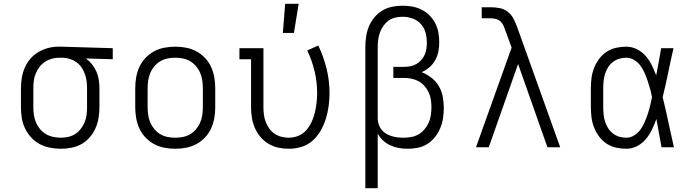

<svg xmlns="http://www.w3.org/2000/svg" viewBox="-20 -773 3640 1008"><path d="M299 8Q271 8 242.5 2.5Q214 -3 188.5 -16.5Q163 -30 143.5 -51.5Q124 -73 111.5 -99Q99 -125 94.5 -153Q90 -181 90 -210V-310Q90 -338 94.5 -365Q99 -392 110 -417.5Q121 -443 139 -464Q157 -485 180.5 -499Q204 -513 231 -520.5Q258 -528 285 -528H300L572 -520V-462L431 -466Q449 -453 463 -435.5Q477 -418 486 -397.5Q495 -377 498.5 -354.5Q502 -332 502 -310V-210Q502 -182 497.5 -154Q493 -126 481.5 -100Q470 -74 451.5 -52.5Q433 -31 408.5 -17Q384 -3 355.5 2.5Q327 8 299 8ZM299 -50Q319 -50 339 -54.5Q359 -59 375.5 -70Q392 -81 404.5 -97Q417 -113 424.5 -131.5Q432 -150 434.5 -170Q437 -190 437 -210V-310Q437 -329 434.5 -348Q432 -367 425.5 -385Q419 -403 408.5 -418.5Q398 -434 382.5 -445.5Q367 -457 348.5 -463Q330 -469 311 -470H290Q271 -470 251.5 -464.5Q232 -459 215.5 -448Q199 -437 187 -421Q175 -405 167.5 -387Q160 -369 157.5 -349.5Q155 -330 155 -310V-210Q155 -190 158 -169.5Q161 -149 169 -130Q177 -111 190 -95.5Q203 -80 220.5 -69.5Q238 -59 258.5 -54.5Q279 -50 299 -50Z M900 8Q871 8 842.5 2.5Q814 -3 789 -16.5Q764 -30 744 -51Q724 -72 712 -98Q700 -124 695 -152.5Q690 -181 690 -210V-310Q690 -339 695 -367.5Q700 -396 712 -422Q724 -448 744 -469Q764 -490 789 -503.5Q814 -517 842.5 -522.5Q871 -528 900 -528Q929 -528 957.5 -522.5Q986 -517 1011 -503.5Q1036 -490 1056 -469Q1076 -448 1088 -422Q1100 -396 1105 -367.5Q1110 -339 1110 -310V-210Q1110 -181 1105 -152.5Q1100 -124 1088 -98Q1076 -72 1056 -51Q1036 -30 1011 -16.5Q986 -3 957.5 2.5Q929 8 900 8ZM900 -50Q920 -50 940.5 -54Q961 -58 978.5 -68.5Q996 -79 1009.5 -95Q1023 -111 1031 -130Q1039 -149 1042 -169.5Q1045 -190 1045 -210V-310Q1045 -330 1042 -350.5Q1039 -371 1031 -390Q1023 -409 1009.5 -425Q996 -441 978.5 -451.5Q961 -462 940.5 -466Q920 -470 900 -470Q880 -470 859.5 -466Q839 -462 821.5 -451.5Q804 -441 790.5 -425Q777 -409 769 -390Q761 -371 758 -350.5Q755 -330 755 -310V-210Q755 -190 758 -169.5Q761 -149 769 -130Q777 -111 790.5 -95Q804 -79 821.5 -68.5Q839 -58 859.5 -54Q880 -50 900 -50Z M1496 8Q1468 8 1440.5 2Q1413 -4 1389 -18.5Q1365 -33 1347 -54.5Q1329 -76 1318 -101.5Q1307 -127 1302.5 -154.5Q1298 -182 1298 -210V-462H1237V-520H1363V-210Q1363 -190 1365.5 -170.5Q1368 -151 1375 -133Q1382 -115 1393.5 -98.5Q1405 -82 1421.5 -71Q1438 -60 1457 -55Q1476 -50 1496 -50Q1522 -50 1546.5 -60Q1571 -70 1588 -89.5Q1605 -109 1616 -133Q1627 -157 1633 -182Q1639 -207 1642 -233Q1645 -259 1645 -285Q1645 -343 1631.5 -399.5Q1618 -456 1593 -508L1651 -534Q1679 -476 1694.5 -412.5Q1710 -349 1710 -285Q1710 -251 1705.5 -217Q1701 -183 1691 -150.5Q1681 -118 1664 -88Q1647 -58 1621.5 -35Q1596 -12 1563 -2Q1530 8 1496 8ZM1465 -600 1477 -753H1548L1523 -600Z M1898 215V-525Q1898 -553 1902 -580.5Q1906 -608 1916.5 -633.5Q1927 -659 1945 -681Q1963 -703 1987 -717.5Q2011 -732 2038.5 -737.5Q2066 -743 2094 -743Q2119 -743 2144.5 -738.5Q2170 -734 2193 -722.5Q2216 -711 2234.5 -692.5Q2253 -674 2265 -651Q2277 -628 2281.5 -602.5Q2286 -577 2286 -551Q2286 -527 2281.5 -503Q2277 -479 2265 -457.5Q2253 -436 2234.5 -420Q2216 -404 2194 -394Q2222 -383 2245.5 -364.5Q2269 -346 2284 -320.5Q2299 -295 2304.5 -265.5Q2310 -236 2310 -207Q2310 -180 2306 -153Q2302 -126 2291.5 -101Q2281 -76 2264 -54Q2247 -32 2224 -17.5Q2201 -3 2174.5 2.5Q2148 8 2121 8Q2097 8 2074 4Q2051 0 2030 -9.5Q2009 -19 1991.5 -35Q1974 -51 1963 -72V215ZM2097 -50Q2117 -50 2138 -53.5Q2159 -57 2177 -67.5Q2195 -78 2208.5 -94Q2222 -110 2230.5 -129Q2239 -148 2242 -168.5Q2245 -189 2245 -210Q2245 -230 2242 -250Q2239 -270 2230.5 -288Q2222 -306 2208.5 -321.5Q2195 -337 2177.5 -346.5Q2160 -356 2140 -360Q2120 -364 2100 -364H2045V-422H2100Q2117 -422 2133.5 -425Q2150 -428 2164.5 -436Q2179 -444 2190.5 -456.5Q2202 -469 2209 -484.5Q2216 -500 2218.5 -516.5Q2221 -533 2221 -550Q2221 -576 2214 -602Q2207 -628 2189 -647.5Q2171 -667 2145.5 -676Q2120 -685 2094 -685Q2074 -685 2054.5 -680.5Q2035 -676 2019.5 -664.5Q2004 -653 1992.5 -636.5Q1981 -620 1974.5 -602Q1968 -584 1965.5 -564.5Q1963 -545 1963 -525V-148Q1964 -132 1969 -117.5Q1974 -103 1984 -91Q1994 -79 2007.5 -71Q2021 -63 2035.5 -58.5Q2050 -54 2065.5 -52Q2081 -50 2097 -50Z M2479 0 2666 -523 2634 -611Q2629 -625 2623.5 -638Q2618 -651 2607.5 -660.5Q2597 -670 2583 -673.5Q2569 -677 2555 -677H2509V-735H2555Q2579 -735 2603 -730.5Q2627 -726 2646 -711Q2665 -696 2676 -674.5Q2687 -653 2695 -631L2708 -595L2921 0H2854L2700 -437L2546 0Z M3268 8Q3241 8 3214 2Q3187 -4 3164.5 -19Q3142 -34 3125.5 -56Q3109 -78 3099 -103.5Q3089 -129 3085.5 -156Q3082 -183 3082 -210V-310Q3082 -337 3085.5 -364Q3089 -391 3099 -416.5Q3109 -442 3125.5 -464Q3142 -486 3164.5 -501Q3187 -516 3214 -522Q3241 -528 3268 -528Q3297 -528 3324 -514.5Q3351 -501 3370 -479Q3389 -457 3402 -430.5Q3415 -404 3425 -377Q3432 -413 3438.5 -448.5Q3445 -484 3451 -520H3516Q3501 -456 3488 -391.5Q3475 -327 3459 -263Q3475 -198 3489 -132Q3503 -66 3518 0H3453Q3446 -37 3439.5 -74Q3433 -111 3426 -148Q3416 -120 3403 -93Q3390 -66 3371 -43Q3352 -20 3325 -6Q3298 8 3268 8ZM3268 -50Q3290 -50 3310 -62.5Q3330 -75 3343 -93.5Q3356 -112 3365 -133Q3374 -154 3381 -175.5Q3388 -197 3393.5 -219Q3399 -241 3403 -263Q3399 -285 3393 -306.5Q3387 -328 3380 -349Q3373 -370 3364 -390.5Q3355 -411 3342 -428.5Q3329 -446 3309.5 -458Q3290 -470 3268 -470Q3249 -470 3230.5 -464.5Q3212 -459 3197 -447Q3182 -435 3172 -419Q3162 -403 3156.5 -385Q3151 -367 3149 -348Q3147 -329 3147 -310V-210Q3147 -191 3149 -172Q3151 -153 3156.5 -135Q3162 -117 3172 -101Q3182 -85 3197 -73Q3212 -61 3230.5 -55.5Q3249 -50 3268 -50Z"/></svg>

Font: Iosevka Etoile Light
Style: Regular
Weight: 300
Designer: Belleve Invis
Foundry: Belleve Invis
Version: Version 25.0.1; ttfautohint (v1.8.4)